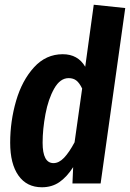

<svg xmlns="http://www.w3.org/2000/svg" viewBox="-20 -775 549 811"><path d="M509 -741 405 0H286L289 -69Q262 -27 230.5 -5.5Q199 16 157 16Q93 16 58 -33.5Q23 -83 23 -172Q23 -263 48 -349Q73 -435 123.5 -490.5Q174 -546 245 -546Q309 -546 340 -493L376 -755ZM160 -172Q160 -86 206 -86Q229 -86 250.5 -108.5Q272 -131 295 -174L327 -401Q316 -424 303 -434.5Q290 -445 270 -445Q234 -445 209 -401Q184 -357 172 -293Q160 -229 160 -172Z"/></svg>

Font: Fira Sans Extra Condensed SemiBold
Style: Italic
Weight: 600
Width: 3
Italic angle: -8°
Designer: Carrois Corporate & Edenspiekermann AG
Foundry: Carrois Corporate GbR & Edenspiekermann AG
Version: Version 4.203